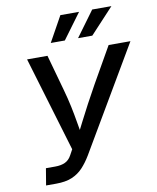

<svg xmlns="http://www.w3.org/2000/svg" viewBox="-100 -1019 894 1096"><g transform="rotate(-10 347.0 -471.5)"><path d="M77.1 0 93.3 -97.2H146.5Q181.6 -97.2 204.8 -108.2Q228 -119.1 242.2 -145.5L259.8 -177.7L95.2 -727.5H213.4L270.5 -522Q286.1 -466.8 296.4 -417.7Q306.6 -368.7 314.2 -323Q321.8 -277.3 330.1 -231.4H297.9Q321.3 -277.3 344.2 -322.8Q367.2 -368.2 393.3 -417.2Q419.4 -466.3 450.7 -522L567.9 -727.5H694.3L340.8 -126.5Q317.9 -88.4 291.3 -59.8Q264.6 -31.2 227.5 -15.6Q190.4 0 135.3 0ZM326.2 -796.4H244.6L326.2 -943.4H434.6ZM485.4 -796.4H402.8L510.7 -943.4H622.1Z"/></g></svg>

Font: Inter 20pt Medium
Style: Italic
Weight: 500
Italic angle: -9.3988°
Version: Version 4.001;git-66647c0bb